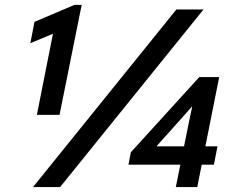

<svg xmlns="http://www.w3.org/2000/svg" viewBox="-20 -758 959 778"><path d="M129.4 -292.5 201.7 -657.2 215.3 -629.9 103 -583 119.6 -669.4 281.7 -738.3H311L221.2 -292.5ZM113.8 0 694.8 -719.7H804.7L223.6 0ZM692.4 0 744.1 -255.9 758.8 -326.2H757.8L711.4 -273.9L616.2 -167.5V-165H861.3L846.7 -90.8H500.5L510.3 -141.1L787.6 -445.8H868.2L779.3 0Z"/></svg>

Font: Reddit Sans SemiBold
Style: Italic
Weight: 600
Italic angle: -11.25°
Designer: Stephen Hutchings
Version: Version 1.013